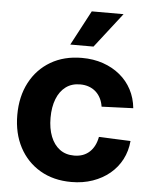

<svg xmlns="http://www.w3.org/2000/svg" viewBox="-53 -785 669 840"><g transform="rotate(5 281.0 -364.5)"><path d="M291.5 11.7Q212.9 11.7 154.3 -22.7Q95.7 -57.1 63.2 -118.4Q30.8 -179.7 30.8 -260.3Q30.8 -341.3 63.2 -402.8Q95.7 -464.4 154.3 -498.8Q212.9 -533.2 291.5 -533.2Q341.8 -533.2 384.3 -518.6Q426.8 -503.9 458.7 -477.5Q490.7 -451.2 510 -414.6Q529.3 -377.9 533.7 -333.5L395 -328.1Q392.1 -348.1 383.8 -364.5Q375.5 -380.9 362.5 -392.6Q349.6 -404.3 332.3 -410.6Q314.9 -417 293.5 -417Q256.3 -417 230.5 -397.7Q204.6 -378.4 190.7 -343.3Q176.8 -308.1 176.8 -260.3Q176.8 -213.4 190.7 -178.2Q204.6 -143.1 230.5 -123.8Q256.3 -104.5 293.5 -104.5Q314.9 -104.5 332 -110.8Q349.1 -117.2 361.8 -129.2Q374.5 -141.1 382.8 -157.7Q391.1 -174.3 395 -195.3L534.2 -189.5Q530.3 -145 511.2 -108.4Q492.2 -71.8 460 -44.9Q427.7 -18.1 385 -3.2Q342.3 11.7 291.5 11.7ZM234.9 -586.9 315.9 -739.7H455.6L336.9 -586.9Z"/></g></svg>

Font: Inter 28pt
Style: Bold
Weight: 700
Designer: Rasmus Andersson
Foundry: rsms
Version: Version 4.001;git-66647c0bb